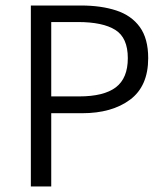

<svg xmlns="http://www.w3.org/2000/svg" viewBox="-20 -677 602 697"><path d="M92 0V-657H274Q347 -657 402 -639Q457 -621 487.5 -579Q518 -537 518 -466Q518 -364 452 -315Q386 -266 278 -266H166V0ZM166 -327H267Q357 -327 400.5 -360Q444 -393 444 -466Q444 -540 398.5 -568.5Q353 -597 263 -597H166Z"/></svg>

Font: Assistant
Style: Regular
Weight: 400
Designer: Hebrew By Ben Nathan, Latin by Paul Hunt
Version: Version 3.000